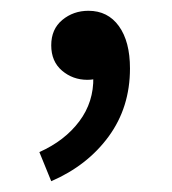

<svg xmlns="http://www.w3.org/2000/svg" viewBox="-20 -146 318 356"><path d="M75 190 53 136Q100 115 127 79Q154 43 153 -3L143 -85L188 -18Q178 -7 166.5 -2.5Q155 2 142 2Q115 2 95 -15Q75 -32 75 -62Q75 -92 95.5 -109Q116 -126 144 -126Q180 -126 200.5 -97.5Q221 -69 221 -19Q221 53 181.5 107Q142 161 75 190Z"/></svg>

Font: Noto Sans HK Thin
Style: Regular
Weight: 400
Version: Version 2.004-H2;hotconv 1.0.118;makeotfexe 2.5.65603